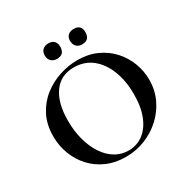

<svg xmlns="http://www.w3.org/2000/svg" viewBox="-182 -974 1129 1150"><g transform="rotate(-30 383.0 -399.0)"><path d="M366 12Q294 12 235.5 -13.5Q177 -39 135.5 -84Q94 -129 71.5 -187.5Q49 -246 49 -312Q49 -393 80.5 -454Q112 -515 164 -555.5Q216 -596 278 -616Q340 -636 401 -636Q475 -636 533.5 -609.5Q592 -583 633 -538Q674 -493 695.5 -436Q717 -379 717 -319Q717 -249 689 -189Q661 -129 612.5 -84Q564 -39 500.5 -13.5Q437 12 366 12ZM399 -13Q455 -13 499 -45Q543 -77 568.5 -139Q594 -201 594 -290Q594 -382 566 -454Q538 -526 486 -567.5Q434 -609 361 -609Q270 -609 221 -540Q172 -471 172 -349Q172 -276 189 -214.5Q206 -153 236.5 -107.5Q267 -62 308.5 -37.5Q350 -13 399 -13ZM302 -703Q277 -703 262 -717.5Q247 -732 247 -758Q247 -782 262 -796Q277 -810 302 -810Q327 -810 340.5 -796Q354 -782 354 -758Q354 -703 302 -703ZM476 -703Q451 -703 436.5 -717.5Q422 -732 422 -758Q422 -782 436.5 -795.5Q451 -809 476 -809Q528 -809 528 -758Q528 -703 476 -703Z"/></g></svg>

Font: Cormorant Infant Light
Style: Regular
Weight: 300
Designer: Christian Thalmann (Catharsis Fonts)
Foundry: Catharsis Fonts
Version: Version 4.001